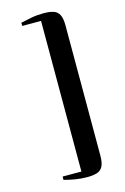

<svg xmlns="http://www.w3.org/2000/svg" viewBox="-139 -866 692 1065"><g transform="rotate(-15 207.0 -333.5)"><path d="M224.5 137Q188.5 137 155.2 131.2Q122 125.5 92.5 117.5V98.5H200.5V-766.5H92.5V-785Q122 -791.5 154.8 -797.8Q187.5 -804 224.5 -804Q260 -804 282 -796.5Q304 -789 314.5 -768Q325 -747 325 -706.5V39.5Q325 80 314.5 101Q304 122 282 129.5Q260 137 224.5 137Z"/></g></svg>

Font: Merriweather 144pt
Style: Bold
Weight: 700
Version: Version 2.100